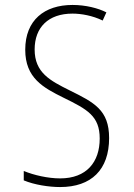

<svg xmlns="http://www.w3.org/2000/svg" viewBox="-20 -745 540 776"><path d="M223 11C349 11 421 -59 421 -187C421 -301 360 -331 261 -380C183 -419 120 -451 120 -545C120 -634 175 -690 273 -690C308 -690 354 -682 395 -662L410 -695C377 -712 326 -725 273 -725C160 -725 82 -664 82 -544C82 -430 154 -391 237 -350C333 -303 383 -276 383 -185C383 -90 330 -24 223 -24C174 -24 117 -37 76 -54V-16C119 2 178 11 223 11Z"/></svg>

Font: Noto Sans Mono ExtraCondensed ExtraLight
Style: Regular
Weight: 200
Width: 2
Designer: Monotype Design Team
Foundry: Monotype Imaging Inc.
Version: Version 2.014